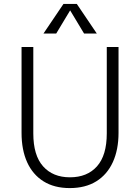

<svg xmlns="http://www.w3.org/2000/svg" viewBox="-20 -940 715 980"><path d="M150 -700V-259Q150 -147 200 -91Q250 -35 337 -35Q425 -35 475 -91Q525 -147 525 -259V-700H585V-262Q585 -176 556 -112.5Q527 -49 471.5 -14.5Q416 20 336 20Q257 20 202 -14.5Q147 -49 118.5 -112Q90 -175 90 -262V-700ZM304 -920H372L474 -769H409L338 -887L267 -769H202Z"/></svg>

Font: Moderustic Light
Style: Regular
Weight: 300
Designer: Tural Alisoy
Foundry: TAFT Foundry
Version: Version 2.120